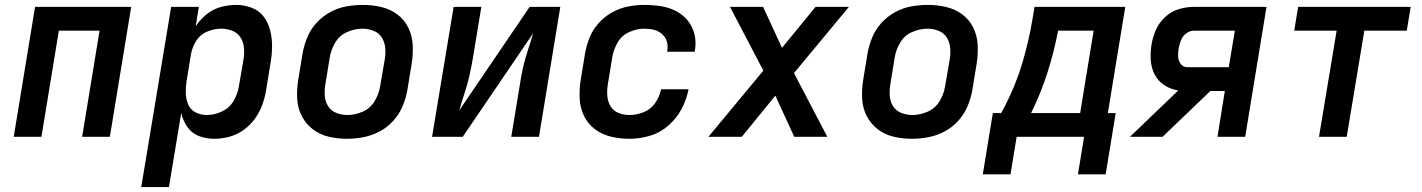

<svg xmlns="http://www.w3.org/2000/svg" viewBox="-20 -558 5800 783"><path d="M36 0H149L220 -433H386L315 0H428L515 -530H123Z M556 205H669L719 -97Q726 -67 743.5 -41Q761 -15 790.5 -3.5Q820 8 853 8Q883 8 914 0Q945 -8 972 -27Q999 -46 1018.5 -72.5Q1038 -99 1049 -129Q1060 -159 1065 -189L1083 -299Q1089 -333 1089.5 -366.5Q1090 -400 1082.5 -431.5Q1075 -463 1056.5 -488.5Q1038 -514 1007.5 -526Q977 -538 943 -538Q912 -538 880.5 -529.5Q849 -521 822.5 -499.5Q796 -478 778 -451L791 -530H678ZM823 -89Q798 -89 777 -100Q756 -111 747 -133Q738 -155 737.5 -179Q737 -203 741 -228L759 -338Q764 -366 780.5 -392Q797 -418 825.5 -429.5Q854 -441 882 -441Q906 -441 927.5 -432.5Q949 -424 961 -405Q973 -386 975 -362.5Q977 -339 973 -315L954 -205Q949 -174 932 -145.5Q915 -117 884.5 -103Q854 -89 823 -89Z M1395 8Q1428 8 1462 1.5Q1496 -5 1527.5 -21.5Q1559 -38 1583.5 -65Q1608 -92 1621.5 -124Q1635 -156 1641 -189L1659 -299Q1665 -337 1663 -375Q1661 -413 1645 -445.5Q1629 -478 1600 -499.5Q1571 -521 1534.5 -529.5Q1498 -538 1460 -538Q1427 -538 1393 -532Q1359 -526 1327.5 -509Q1296 -492 1271.5 -465.5Q1247 -439 1233.5 -406.5Q1220 -374 1214 -341L1196 -231Q1190 -193 1192 -155Q1194 -117 1210.5 -85Q1227 -53 1255.5 -31Q1284 -9 1320.5 -0.5Q1357 8 1395 8ZM1397 -89Q1373 -89 1351.5 -97.5Q1330 -106 1318 -125Q1306 -144 1304.5 -167.5Q1303 -191 1307 -215L1325 -325Q1330 -356 1347.5 -385Q1365 -414 1396 -427.5Q1427 -441 1458 -441Q1482 -441 1503.5 -432.5Q1525 -424 1537 -405Q1549 -386 1551 -362.5Q1553 -339 1549 -315L1530 -205Q1525 -174 1507.5 -145Q1490 -116 1459 -102.5Q1428 -89 1397 -89Z M1742 0H1867L2154 -422Q2144 -387 2132.5 -352.5Q2121 -318 2113 -283Q2105 -248 2100 -212L2065 0H2178L2265 -530H2140L1853 -108Q1863 -143 1874.5 -178Q1886 -213 1894 -248Q1902 -283 1908 -318L1943 -530H1830Z M2547 8Q2588 8 2629.5 -4Q2671 -16 2705 -45.5Q2739 -75 2759.5 -113.5Q2780 -152 2788 -194H2676Q2670 -164 2652 -138Q2634 -112 2605 -100.5Q2576 -89 2547 -89Q2523 -89 2502 -97.5Q2481 -106 2469.5 -125.5Q2458 -145 2456.5 -168.5Q2455 -192 2459 -215L2477 -325Q2482 -356 2499 -385Q2516 -414 2546.5 -427.5Q2577 -441 2607 -441Q2628 -441 2646.5 -436.5Q2665 -432 2679.5 -419.5Q2694 -407 2699.5 -388.5Q2705 -370 2701 -350V-347H2813Q2814 -350 2814 -353Q2820 -387 2812 -419Q2804 -451 2784 -475Q2764 -499 2735.5 -513.5Q2707 -528 2674 -533Q2641 -538 2607 -538Q2575 -538 2541.5 -531.5Q2508 -525 2477 -508Q2446 -491 2422 -464.5Q2398 -438 2385 -406Q2372 -374 2366 -341L2348 -231Q2342 -193 2344 -155Q2346 -117 2362 -84.5Q2378 -52 2407 -30.5Q2436 -9 2472.5 -0.5Q2509 8 2547 8Z M2869 0H3005L3142 -168L3219 0H3354L3218 -260L3442 -530H3306L3169 -363L3092 -530H2957L3093 -270Z M3699 8Q3732 8 3766 1.5Q3800 -5 3831.5 -21.5Q3863 -38 3887.5 -65Q3912 -92 3925.5 -124Q3939 -156 3945 -189L3963 -299Q3969 -337 3967 -375Q3965 -413 3949 -445.5Q3933 -478 3904 -499.5Q3875 -521 3838.5 -529.5Q3802 -538 3764 -538Q3731 -538 3697 -532Q3663 -526 3631.5 -509Q3600 -492 3575.5 -465.5Q3551 -439 3537.5 -406.5Q3524 -374 3518 -341L3500 -231Q3494 -193 3496 -155Q3498 -117 3514.5 -85Q3531 -53 3559.5 -31Q3588 -9 3624.5 -0.5Q3661 8 3699 8ZM3701 -89Q3677 -89 3655.5 -97.5Q3634 -106 3622 -125Q3610 -144 3608.5 -167.5Q3607 -191 3611 -215L3629 -325Q3634 -356 3651.5 -385Q3669 -414 3700 -427.5Q3731 -441 3762 -441Q3786 -441 3807.5 -432.5Q3829 -424 3841 -405Q3853 -386 3855 -362.5Q3857 -339 3853 -315L3834 -205Q3829 -174 3811.5 -145Q3794 -116 3763 -102.5Q3732 -89 3701 -89Z M4376 153H4489L4530 -97H4498L4569 -530H4199L4191 -482Q4176 -391 4149 -300.5Q4122 -210 4078 -125L4063 -97H4029L4013 0H4401ZM4385 -97H4185Q4225 -178 4252 -263Q4279 -348 4295 -433H4440ZM3988 153H4101L4126 0H4013Z M4588 0H4721L4916 -187H4975L4945 0H5058L5145 -530H4849Q4819 -530 4788 -521Q4757 -512 4732 -489Q4707 -466 4694 -436.5Q4681 -407 4676 -376Q4671 -344 4673 -312.5Q4675 -281 4689 -254Q4703 -227 4728.5 -210.5Q4754 -194 4785 -189ZM4822 -284Q4805 -284 4795 -297.5Q4785 -311 4784.5 -328Q4784 -345 4787 -362Q4790 -378 4796.5 -394.5Q4803 -411 4818 -422Q4833 -433 4849 -433H5016L4991 -284Z M5359 0H5472L5544 -433H5717L5733 -530H5274L5258 -433H5431Z"/></svg>

Font: Iosevka Sparkle SmBdObl
Style: Regular
Weight: 600
Italic angle: -9°
Designer: Belleve Invis
Foundry: Belleve Invis
Version: Version 4.5.0; ttfautohint (v1.8.3)